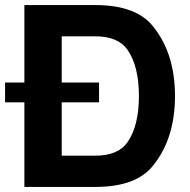

<svg xmlns="http://www.w3.org/2000/svg" viewBox="-20 -736 749 756"><path d="M76 -333H0V-411H76V-716H356Q515 -716 582 -633Q669 -526 669 -358Q669 -190 582 -83Q515 0 356 0H76ZM223 -333V-123H355Q445 -123 482 -176Q527 -241 527 -358Q527 -475 482 -540Q445 -593 355 -593H223V-411H370V-333Z"/></svg>

Font: Almarai Bold
Style: Regular
Weight: 700
Designer: Boutros International 2019
Foundry: Created by Boutros International 2019
Version: Version 1.10